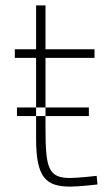

<svg xmlns="http://www.w3.org/2000/svg" viewBox="-20 -683 412 713"><path d="M331 -468V-500H149V-663H114V-500H35V-468H114V-284H149V-468ZM241 -22C160 -22 149 -57 149 -206V-252H114V-168C114 -24 150 10 241 10C276 10 342 2 342 2L339 -30C339 -30 269 -22 241 -22ZM310 -252V-284H149V-252ZM43 -252H114V-284H43Z"/></svg>

Font: TitilliumText22L
Style: 1 wt
Weight: 100
Designer: Campivisivi
Foundry: Campivisivi
Version: 1.000